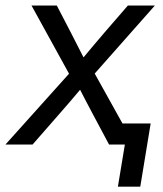

<svg xmlns="http://www.w3.org/2000/svg" viewBox="-48 -536 604 712"><path d="M-27.8 0 208 -262.7 68.8 -515.6H162.6L215.3 -414.1Q227.1 -391.1 238.5 -368.7Q250 -346.2 261.7 -323.2Q280.8 -346.2 299.8 -368.7Q318.8 -391.1 338.4 -414.1L426.3 -515.6H526.4L303.2 -263.2L449.7 0H356.4L293.9 -117.2Q282.2 -138.7 271.2 -160.2Q260.3 -181.6 249 -203.1Q231 -181.6 212.6 -160.2Q194.3 -138.7 175.3 -117.2L72.8 0ZM389.2 156.2 415 0H378.9L391.6 -78.1H510.7L472.2 156.2Z"/></svg>

Font: Inter Display
Style: Italic
Weight: 400
Italic angle: -9.39999°
Designer: Rasmus Andersson
Foundry: rsms
Version: Version 4.000;git-a52131595